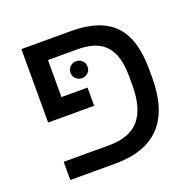

<svg xmlns="http://www.w3.org/2000/svg" viewBox="-110 -711 829 823"><g transform="rotate(-20 305.0 -299.5)"><path d="M464 -333Q464 -426 424 -471Q384 -516 296 -516H161V-347H280V-264H70V-599H297Q429 -599 492 -534.5Q555 -470 555 -331V-291Q555 0 280 0H75V-83H282Q376 -83 420 -134Q464 -185 464 -290ZM233 -431Q233 -448 244.5 -459Q256 -470 272 -470Q288 -470 299.5 -459Q311 -448 311 -431Q311 -415 299.5 -404Q288 -393 272 -393Q256 -393 244.5 -404Q233 -415 233 -431Z"/></g></svg>

Font: Libra Sans
Style: Regular
Weight: 400
Foundry: Context Ltd
Version: Version 1.000; ttfautohint (v1.3)